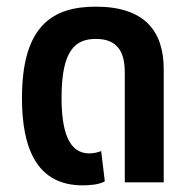

<svg xmlns="http://www.w3.org/2000/svg" viewBox="-20 -548 577 577"><path d="M228 9C250 9 277 7 295 -3L284 -94C274 -90 261 -87 248 -87C185 -87 165 -157 165 -254C165 -397 206 -431 268 -431C331 -431 355 -395 355 -330V0H472V-340C472 -454 415 -528 268 -528C137 -528 46 -470 46 -253C46 -102 91 9 228 9Z"/></svg>

Font: Noto Sans Thai UI Cond SemBd
Style: Regular
Weight: 600
Width: 3
Designer: Monotype Design Team
Foundry: Monotype Imaging Inc.
Version: Version 2.000